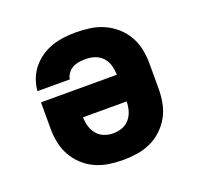

<svg xmlns="http://www.w3.org/2000/svg" viewBox="-101 -650 802 770"><g transform="rotate(-20 300.0 -265.0)"><path d="M300 8Q270 8 240 3.5Q210 -1 182.5 -13.5Q155 -26 132.5 -47Q110 -68 95.5 -94Q81 -120 75 -150Q69 -180 69 -210V-322H393Q392 -342 387 -361.5Q382 -381 368.5 -396Q355 -411 336 -417.5Q317 -424 297 -424Q283 -424 268.5 -422Q254 -420 241.5 -413.5Q229 -407 220 -395Q211 -383 209 -369H71Q73 -395 82.5 -420Q92 -445 108.5 -465Q125 -485 147 -500Q169 -515 194 -523.5Q219 -532 245 -535Q271 -538 297 -538Q327 -538 357.5 -533.5Q388 -529 415.5 -516.5Q443 -504 466 -483.5Q489 -463 504 -436.5Q519 -410 525 -380Q531 -350 531 -320V-210Q531 -180 525 -150Q519 -120 504.5 -94Q490 -68 467.5 -47Q445 -26 417.5 -13.5Q390 -1 360 3.5Q330 8 300 8ZM300 -106Q320 -106 338.5 -113Q357 -120 369.5 -135Q382 -150 387.5 -169.5Q393 -189 393 -208H207Q207 -189 212.5 -169.5Q218 -150 230.5 -135Q243 -120 261.5 -113Q280 -106 300 -106Z"/></g></svg>

Font: Iosevka Curly Heavy Extended
Style: Regular
Weight: 900
Width: 7
Monospace: yes
Designer: Belleve Invis
Foundry: Belleve Invis
Version: Version 11.1.0; ttfautohint (v1.8.3)